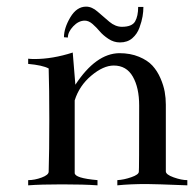

<svg xmlns="http://www.w3.org/2000/svg" viewBox="-20 -556 582 576"><path d="M64.5 -379.9Q73.2 -378.9 83 -378.9Q137.7 -378.9 198.2 -398.4L206.1 -301.8Q267.6 -395.5 337.9 -396.5Q371.1 -396.5 397 -385.7Q422.9 -375 437.5 -358.9Q452.1 -342.8 461.4 -321.3Q470.7 -299.8 474.1 -280.8Q477.5 -261.7 477.5 -242.2V-42Q477.5 -32.2 501 -23.9Q524.4 -15.6 542 -15.6V0Q443.4 -3.9 419.9 -3.9Q370.1 -3.9 332 0V-15.6Q351.6 -16.6 374 -24.4Q396.5 -32.2 396.5 -41Q397.5 -41 397.5 -239.3Q397.5 -293 378.4 -326.2Q359.4 -359.4 321.3 -359.4Q290 -359.4 253.9 -329.1Q217.8 -298.8 204.1 -254.9V-37.1Q204.1 -21.5 272.5 -15.6V0Q232.4 -2.9 166 -2.9Q102.5 -2.9 64.5 0V-15.6Q84 -15.6 105 -23.4Q126 -31.2 126 -41Q127.9 -100.6 127.9 -198.2Q127.9 -291 126 -350.6Q107.4 -360.4 64.5 -364.3ZM183.6 -443.4 171.9 -444.3Q171.9 -471.7 190.9 -503.9Q210 -536.1 238.3 -536.1Q255.9 -536.1 272.9 -521Q290 -505.9 308.1 -490.7Q326.2 -475.6 345.7 -475.6Q376 -475.6 385.3 -491.7Q394.5 -507.8 394.5 -535.2H410.2Q410.2 -521.5 407.7 -506.8Q405.3 -492.2 398.4 -473.1Q391.6 -454.1 377 -441.4Q362.3 -428.7 339.8 -428.7Q321.3 -428.7 305.2 -439.5Q289.1 -450.2 279.3 -461.9Q269.5 -473.6 257.8 -483.9Q246.1 -494.1 234.4 -494.1Q215.8 -494.1 199.7 -477.1Q183.6 -460 183.6 -443.4Z"/></svg>

Font: Bentham
Style: Regular
Weight: 400
Version: Version 002.002